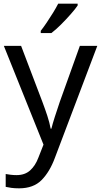

<svg xmlns="http://www.w3.org/2000/svg" viewBox="-20 -786 550 1046"><path d="M1 -536H95L211 -231Q226 -191 238 -154.5Q250 -118 256 -85H260Q266 -110 279 -150.5Q292 -191 306 -232L415 -536H510L279 74Q251 150 206.5 195Q162 240 84 240Q60 240 42 237.5Q24 235 11 232V162Q22 164 37.5 166Q53 168 70 168Q116 168 144.5 142Q173 116 189 73L217 2ZM403 -756Q391 -738 366 -709.5Q341 -681 312.5 -652.5Q284 -624 260 -606H202V-618Q217 -637 234.5 -663Q252 -689 269 -716.5Q286 -744 297 -766H403Z"/></svg>

Font: Noto Sans Meroitic
Style: Regular
Weight: 400
Designer: Monotype Design Team
Foundry: Monotype Imaging Inc.
Version: Version 2.002; ttfautohint (v1.8.4.7-5d5b)